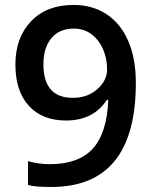

<svg xmlns="http://www.w3.org/2000/svg" viewBox="-20 -743 611 773"><path d="M277.8 -627.9Q218.3 -627.9 186.5 -588.9Q154.8 -549.8 154.8 -484.4Q154.8 -348.6 273.9 -349.1Q332 -349.1 371.6 -383.8Q411.1 -418.5 411.1 -463.4Q411.1 -508.3 394.3 -546.1Q377.4 -584 347.2 -606Q316.9 -627.9 277.8 -627.9ZM245.1 -257.8Q150.4 -257.8 96.2 -316.9Q42 -376 42 -483.4Q42 -590.8 104.7 -657Q167.5 -723.1 275.9 -723.1Q352.1 -723.1 408.7 -686Q465.3 -648.9 496.1 -578.4Q526.9 -507.8 526.9 -409.2Q526.9 9.8 186 9.8Q121.1 9.8 92.8 2V-94.2Q136.2 -82 180.2 -82Q296.4 -82 353.5 -144.5Q410.6 -207 416 -340.8H410.2Q356 -257.8 245.1 -257.8Z"/></svg>

Font: OpenSans-Semibold
Style: Regular
Weight: 600
Foundry: Ascender Corporation
Version: Version 1.10